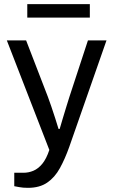

<svg xmlns="http://www.w3.org/2000/svg" viewBox="-20 -720 544 922"><path d="M114.3 182Q89.7 182 72.5 178.6Q55.2 175.1 48.5 174.1V109.6H93.1Q117.3 109.6 140.3 100Q163.4 90.4 183.2 66.4Q202.9 42.3 216.9 0L12.8 -526H105.4L209.9 -255.2Q217.3 -236.3 226.4 -208.7Q235.5 -181.1 245.1 -152.2Q254.8 -123.4 261.1 -100.9H266.6Q272.5 -122.3 281.2 -150.4Q289.8 -178.5 298.2 -206.4Q306.6 -234.2 313.1 -254.2L402.3 -526H491.4L312.6 -14.6Q292.2 42.8 267.7 87.3Q243.3 131.9 206.7 156.9Q170.2 182 114.3 182ZM111 -635.4V-700H411.4V-635.4Z"/></svg>

Font: Archivo Variable SemiBold
Style: Regular
Weight: 600
Designer: Hector Gatti
Foundry: Omnibus-Type
Version: Version 2.001